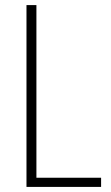

<svg xmlns="http://www.w3.org/2000/svg" viewBox="-20 -734 436 754"><path d="M84 0H377V-36H123V-714H84Z"/></svg>

Font: Noto Sans Sinhala UI Condensed ExtraLight
Style: Regular
Weight: 200
Width: 3
Designer: Jelle Bosma - Monotype Design Team
Foundry: Monotype Imaging Inc.
Version: Version 2.006